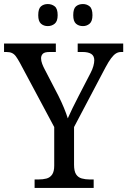

<svg xmlns="http://www.w3.org/2000/svg" viewBox="-24 -929 629 949"><path d="M147 0V-42H167Q188 -42 205.5 -46.5Q223 -51 233.5 -66Q244 -81 244 -110V-301L74 -619Q63 -639 54.5 -650.5Q46 -662 35 -667Q24 -672 8 -672H-4V-714H252V-672H221Q196 -672 187.5 -663Q179 -654 179 -641Q179 -628 184.5 -613.5Q190 -599 196 -588L265 -455Q280 -425 292 -396Q304 -367 311 -344Q320 -365 334.5 -394.5Q349 -424 365 -455L424 -569Q433 -586 437.5 -602.5Q442 -619 442 -631Q442 -653 427 -662.5Q412 -672 385 -672H360V-714H585V-672H575Q561 -672 549.5 -665Q538 -658 525.5 -641.5Q513 -625 497 -595L342 -301V-115Q342 -83 352 -67.5Q362 -52 380 -47Q398 -42 418 -42H439V0ZM386 -800Q365 -800 351.5 -812Q338 -824 338 -854Q338 -886 351.5 -897.5Q365 -909 386 -909Q405 -909 419 -897.5Q433 -886 433 -854Q433 -824 419 -812Q405 -800 386 -800ZM212 -800Q192 -800 178.5 -812Q165 -824 165 -854Q165 -886 178.5 -897.5Q192 -909 212 -909Q232 -909 246.5 -897.5Q261 -886 261 -854Q261 -824 246.5 -812Q232 -800 212 -800Z"/></svg>

Font: Noto Serif Thai SemiCondensed
Style: Regular
Weight: 400
Width: 4
Designer: Monotype Design Team
Foundry: Monotype Imaging Inc.
Version: Version 2.002